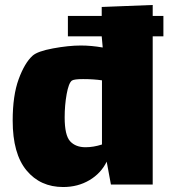

<svg xmlns="http://www.w3.org/2000/svg" viewBox="-20 -707 683 772"><path d="M637 -561H594V35H426L409 -57Q386 -10 339.5 17.5Q293 45 234 45Q142 45 86.5 -22Q31 -89 31 -222Q31 -323 55 -388.5Q79 -454 111 -483Q131 -501 193.5 -512.5Q256 -524 305 -524Q347 -524 393 -516L389 -561H253V-643H389V-679L594 -687V-643H637ZM390 -126V-384Q356 -389 314 -389Q278 -389 269 -383Q256 -373 248 -328.5Q240 -284 240 -235Q240 -163 262 -139Q284 -115 324 -115Q356 -115 390 -126Z"/></svg>

Font: Lalezar
Style: Bold
Weight: 700
Designer: Borna Izadpanah
Foundry: Borna Izadpanah
Version: Version 1.003;January 24, 2021;FontCreator 13.0.0.2683 64-bi